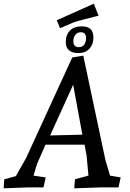

<svg xmlns="http://www.w3.org/2000/svg" viewBox="-43 -1017 707 1042"><path d="M612 -54 600 0H502L360 5L364 -44L437 -64L427 -172L416 -232H204L158 -127L139 -64L205 -54L193 0H108L-23 5L-20 -44L43 -61L99 -160L349 -705L409 -715L529 -149L554 -64ZM354 -557 229 -282 404 -286ZM401 -874Q464 -874 464 -814Q464 -776 442 -752.5Q420 -729 384 -729Q314 -729 314 -789Q314 -828 336.5 -851Q359 -874 401 -874ZM396 -842Q376 -842 365.5 -827.5Q355 -813 355 -794Q355 -761 384 -761Q405 -761 414.5 -775.5Q424 -790 424 -810Q424 -842 396 -842ZM466 -997 492 -932Q377 -903 360 -897L283 -864L265 -907Z"/></svg>

Font: Andada SC
Style: Italic
Weight: 400
Italic angle: -8.29999°
Designer: Carolina Giovagnoli
Foundry: Carolina Giovagnoli
Version: Version 1.003